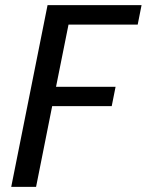

<svg xmlns="http://www.w3.org/2000/svg" viewBox="-20 -731 574 751"><path d="M417 -315.9H184.1L121.1 0H23.9L166 -710.9H533.7L518.6 -634.8H248L199.2 -391.6H432.1Z"/></svg>

Font: RobotoCondensed-Italic
Style: Italic
Weight: 400
Designer: Google
Version: Version 1.200311; 2013